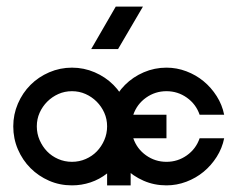

<svg xmlns="http://www.w3.org/2000/svg" viewBox="-20 -559 716 579"><path d="M197 -355Q233 -355 265.5 -341Q298 -327 322 -303Q346 -279 360 -246.5Q374 -214 374 -178V0H303V-36Q280 -18 253 -9Q226 0 197 0Q160 0 128 -14Q96 -28 72 -52Q48 -76 34 -108.5Q20 -141 20 -178Q20 -214 34 -246.5Q48 -279 72 -303Q96 -327 128.5 -341Q161 -355 197 -355ZM197 -284Q175 -284 156 -275.5Q137 -267 122.5 -252.5Q108 -238 99.5 -219Q91 -200 91 -178Q91 -156 99.5 -136.5Q108 -117 122 -102.5Q136 -88 155.5 -79.5Q175 -71 197 -71Q219 -71 238.5 -79.5Q258 -88 272 -102.5Q286 -117 294.5 -136.5Q303 -156 303 -178Q303 -200 294.5 -219Q286 -238 271.5 -252.5Q257 -267 238 -275.5Q219 -284 197 -284ZM482 -355Q513 -355 542 -344Q571 -333 594 -314Q617 -295 633.5 -269Q650 -243 656 -213H582Q571 -245 543.5 -264.5Q516 -284 482 -284Q448 -284 420.5 -264.5Q393 -245 382 -213H482V-142H382Q393 -110 420.5 -90.5Q448 -71 482 -71Q516 -71 543.5 -90.5Q571 -110 582 -142H656Q650 -112 633.5 -86Q617 -60 594 -41Q571 -22 542 -11Q513 0 482 0Q445 0 413 -14Q381 -28 357 -52Q333 -76 319 -108.5Q305 -141 305 -178Q305 -214 319 -246.5Q333 -279 357 -303Q381 -327 413.5 -341Q446 -355 482 -355ZM329 -539H411L336 -411H255L329 -539Z"/></svg>

Font: Googee
Style: Regular
Weight: 400
Designer: Peter Wiegel
Foundry: CATFonts Peter Wiegel
Version: 1.000